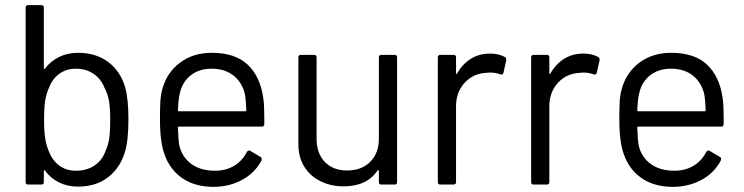

<svg xmlns="http://www.w3.org/2000/svg" viewBox="-20 -720 2904 749"><path d="M469 -377Q481 -332 481 -253Q481 -171 467 -126Q448 -64 401 -28Q354 8 284 8Q244 8 211 -8Q178 -24 156 -54Q155 -56 154 -56Q153 -56 152 -55.5Q151 -55 151 -53V-10Q151 0 141 0H90Q80 0 80 -10V-690Q80 -700 90 -700H141Q151 -700 151 -690V-454Q151 -452 152 -451.5Q153 -451 153 -451Q154 -451 156 -453Q178 -482 211 -498Q244 -514 284 -514Q355 -514 403 -477.5Q451 -441 469 -377ZM392 -132Q402 -153 406 -179.5Q410 -206 410 -253Q410 -302 404.5 -329.5Q399 -357 387 -379Q374 -412 345 -432Q316 -452 276 -452Q238 -452 210.5 -431.5Q183 -411 171 -377Q161 -356 156.5 -329Q152 -302 152 -253Q152 -205 156.5 -178.5Q161 -152 170 -131Q183 -96 210 -75Q237 -54 277 -54Q319 -54 349.5 -75Q380 -96 392 -132Z M1007 -338Q1011 -310 1011 -268V-236Q1011 -226 1001 -226H678Q674 -226 674 -222Q676 -167 680 -151Q691 -106 727 -80Q763 -54 819 -54Q861 -54 893 -73Q925 -92 943 -127Q947 -133 952 -133Q954 -133 957 -131L996 -108Q1001 -105 1001 -100Q1001 -97 1000 -94Q975 -46 925 -18.5Q875 9 810 9Q739 8 691 -25Q643 -58 622 -117Q604 -165 604 -255Q604 -297 605.5 -323.5Q607 -350 613 -371Q630 -436 681.5 -475Q733 -514 806 -514Q897 -514 946 -468Q995 -422 1007 -338ZM806 -452Q757 -452 724.5 -426.5Q692 -401 682 -358Q676 -337 674 -290Q674 -286 678 -286H937Q941 -286 941 -290Q939 -335 935 -354Q924 -399 890.5 -425.5Q857 -452 806 -452Z M1458 -496Q1458 -506 1468 -506H1519Q1529 -506 1529 -496V-10Q1529 0 1519 0H1468Q1458 0 1458 -10V-53Q1458 -55 1456.5 -55.5Q1455 -56 1455 -56Q1454 -56 1453 -55Q1411 7 1320 7Q1272 7 1231.5 -12.5Q1191 -32 1167.5 -69Q1144 -106 1144 -158V-496Q1144 -506 1154 -506H1205Q1215 -506 1215 -496V-179Q1215 -122 1247 -88.5Q1279 -55 1334 -55Q1391 -55 1424.5 -89Q1458 -123 1458 -179Z M1892 -511Q1925 -511 1949 -498Q1955 -495 1955 -488Q1955 -487 1955 -485L1944 -436Q1942 -429 1936 -429Q1934 -429 1931 -430Q1914 -437 1892 -437L1879 -436Q1827 -434 1793 -397.5Q1759 -361 1759 -305V-10Q1759 0 1749 0H1698Q1688 0 1688 -10V-496Q1688 -506 1698 -506H1749Q1759 -506 1759 -496V-435Q1759 -432 1760 -431.5Q1761 -431 1761 -431Q1762 -431 1763 -433Q1784 -470 1816.5 -490.5Q1849 -511 1892 -511Z M2256 -511Q2289 -511 2313 -498Q2319 -495 2319 -488Q2319 -487 2319 -485L2308 -436Q2306 -429 2300 -429Q2298 -429 2295 -430Q2278 -437 2256 -437L2243 -436Q2191 -434 2157 -397.5Q2123 -361 2123 -305V-10Q2123 0 2113 0H2062Q2052 0 2052 -10V-496Q2052 -506 2062 -506H2113Q2123 -506 2123 -496V-435Q2123 -432 2124 -431.5Q2125 -431 2125 -431Q2126 -431 2127 -433Q2148 -470 2180.5 -490.5Q2213 -511 2256 -511Z M2799 -338Q2803 -310 2803 -268V-236Q2803 -226 2793 -226H2470Q2466 -226 2466 -222Q2468 -167 2472 -151Q2483 -106 2519 -80Q2555 -54 2611 -54Q2653 -54 2685 -73Q2717 -92 2735 -127Q2739 -133 2744 -133Q2746 -133 2749 -131L2788 -108Q2793 -105 2793 -100Q2793 -97 2792 -94Q2767 -46 2717 -18.5Q2667 9 2602 9Q2531 8 2483 -25Q2435 -58 2414 -117Q2396 -165 2396 -255Q2396 -297 2397.5 -323.5Q2399 -350 2405 -371Q2422 -436 2473.5 -475Q2525 -514 2598 -514Q2689 -514 2738 -468Q2787 -422 2799 -338ZM2598 -452Q2549 -452 2516.5 -426.5Q2484 -401 2474 -358Q2468 -337 2466 -290Q2466 -286 2470 -286H2729Q2733 -286 2733 -290Q2731 -335 2727 -354Q2716 -399 2682.5 -425.5Q2649 -452 2598 -452Z"/></svg>

Font: LinhAnh
Style: Regular
Weight: 400
Designer: Jeremy Tribby
Foundry: Tribby Type
Version: Version 1.408